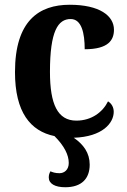

<svg xmlns="http://www.w3.org/2000/svg" viewBox="-20 -569 533 807"><path d="M254 218C324 218 357 181 357 123C357 74 331 38 290 10C411 6 458 -52 458 -99C458 -118 449 -134 434 -143C412 -98 365 -62 301 -62C222 -62 190 -131 190 -267C190 -439 224 -489 277 -489C323 -489 336 -430 336 -362C436 -362 459 -401 459 -444C459 -503 398 -549 273 -549C144 -549 43 -482 43 -266C43 -97 108 -18 209 3C250 44 269 82 269 116C269 145 250 159 230 159C212 159 201 155 192 151C187 160 185 167 185 177C185 203 211 218 254 218Z"/></svg>

Font: Noto Serif SemiCondensed
Style: Bold
Weight: 700
Width: 4
Designer: Monotype Design Team
Foundry: Monotype Imaging Inc.
Version: Version 2.015